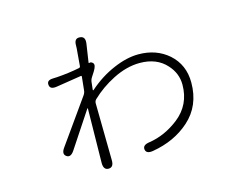

<svg xmlns="http://www.w3.org/2000/svg" viewBox="-93 -777 1187 949"><g transform="rotate(-15 500.0 -302.0)"><path d="M353 30Q327 30 327 -6L331 -283Q331 -288 328 -284L207 -101Q187 -71 167 -85Q147 -99 168 -128L327 -352Q335 -363 336 -377L343 -444Q343 -449 338 -448L211 -428Q175 -422 173 -447Q170 -471 202 -472Q207 -472 225 -473Q283 -477 339 -488Q346 -489 347 -496L353 -568Q355 -585 355 -602Q355 -637 384 -634Q412 -632 407 -596L393 -503Q392 -498 397 -500Q406 -503 415 -493Q424 -482 407 -454L391 -429Q383 -417 382 -403L378 -367Q378 -362 382 -365Q443 -419 514 -449Q582 -478 641 -478Q732 -478 794 -424Q858 -367 858 -276Q858 -157 777 -85Q701 -17 588 2Q553 8 549 -15Q545 -39 581 -44Q662 -56 734 -112Q813 -174 813 -277Q813 -335 772 -380Q723 -435 636 -435Q569 -435 498 -399Q433 -366 383 -318Q375 -310 375 -299L379 -7Q380 30 353 30Z"/></g></svg>

Font: Resource Han Rounded JP Light
Style: Regular
Weight: 300
Designer: Cyano Hao (round all glyphs); Ryoko NISHIZUKA 西塚涼子 (kana, bopomofo & ideographs); Paul D. Hunt (Latin, Greek & Cyrillic)
Foundry: Cyano Hao
Version: 0.990